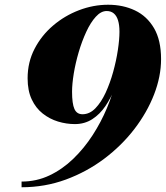

<svg xmlns="http://www.w3.org/2000/svg" viewBox="-20 -780 700 810"><path d="M71 10V-14Q134 -14 188.8 -40Q243.5 -66 289.2 -110.2Q335 -154.5 370.8 -209.8Q406.5 -265 431.2 -324.2Q456 -383.5 468.8 -440.2Q481.5 -497 481.5 -543L484 -646Q484 -674.5 478 -694Q472 -713.5 460 -723.5Q448 -733.5 430 -733.5Q406 -733.5 384 -709.2Q362 -685 343.8 -645.5Q325.5 -606 312 -560Q298.5 -514 291.2 -469.8Q284 -425.5 284 -393Q284 -342.5 294 -320.2Q304 -298 328 -298Q358 -298 382.5 -323.2Q407 -348.5 425.8 -389.2Q444.5 -430 457.5 -477Q470.5 -524 477.2 -568.8Q484 -613.5 484 -646H510.5Q510.5 -618.5 506 -579.2Q501.5 -540 491.5 -496Q481.5 -452 465 -409.8Q448.5 -367.5 425 -332.8Q401.5 -298 369.2 -277.2Q337 -256.5 296 -256.5Q260 -256.5 224.8 -267.2Q189.5 -278 160.2 -301Q131 -324 113.8 -360.8Q96.5 -397.5 96.5 -450Q96.5 -517.5 125.8 -574Q155 -630.5 204 -672.2Q253 -714 313.5 -737Q374 -760 436 -760Q499 -760 549.5 -736Q600 -712 629.8 -661.2Q659.5 -610.5 659.5 -530.5Q659.5 -457.5 630 -381.5Q600.5 -305.5 546.8 -235.5Q493 -165.5 419.5 -110.2Q346 -55 257.8 -22.5Q169.5 10 71 10Z"/></svg>

Font: Bodoni Moda 9pt ExtraBold
Style: Italic
Weight: 800
Italic angle: -13°
Designer: Owen Earl
Foundry: indestructible type
Version: Version 2.004